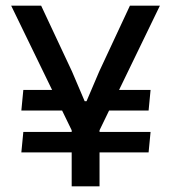

<svg xmlns="http://www.w3.org/2000/svg" viewBox="-20 -659 606 679"><path d="M323 -268 340.5 -341H512.5L505.5 -268ZM62.5 -192.5H512.5L505.5 -120H55.5ZM224 -341 242 -268H55.5L62.5 -341ZM239.5 -186 19.5 -639H125.5L234.5 -406.5L279.5 -301H286L331 -406.5L439.5 -639H545.5L326 -186ZM233.5 0V-279H332V0Z"/></svg>

Font: Anek Tamil Medium
Style: Regular
Weight: 500
Designer: Aadarsh Rajan (Tamil), Yesha Goshar (Latin)
Foundry: Ek Type
Version: Version 1.003